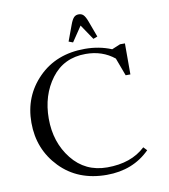

<svg xmlns="http://www.w3.org/2000/svg" viewBox="-97 -990 948 1079"><g transform="rotate(-10 377.0 -450.0)"><path d="M58 -354Q58 -505 160 -608Q262 -711 425 -711Q507 -711 577 -682L625 -702H653V-525H626L588 -627Q520 -682 425 -682Q300 -682 229 -587.5Q158 -493 158 -359Q158 -224 234 -128.5Q310 -33 435 -33Q572 -33 653 -109L672 -89Q575 8 425 8Q261 8 159.5 -97Q58 -202 58 -354ZM343 -767 377 -859Q387 -886 397.5 -897Q408 -908 425 -908Q442 -908 452.5 -897Q463 -886 473 -859L507 -767L483 -758L425 -844L367 -758Z"/></g></svg>

Font: Dihjauti
Style: Bold
Weight: 700
Designer: T. Christopher White
Version: Version 3.0.0